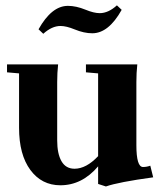

<svg xmlns="http://www.w3.org/2000/svg" viewBox="-20 -672 590 708"><path d="M320.3 -549.3Q290 -549.3 255.4 -563.5Q224.6 -576.2 203.1 -576.2Q171.4 -576.2 139.6 -547.4L122.1 -564Q170.4 -650.4 230.5 -650.4Q260.7 -650.4 295.4 -636.2Q326.2 -623.5 347.7 -623.5Q379.4 -623.5 411.1 -652.3L428.7 -635.7Q380.4 -549.3 320.3 -549.3ZM202.6 11.2Q133.8 11.2 92 -45.2Q50.3 -101.6 50.3 -200.7V-401.4L5.9 -405.3V-434.6H194.3Q190.9 -403.3 190.9 -369.6V-154.3Q190.9 -105 206.8 -77.4Q222.7 -49.8 254.9 -49.8Q297.9 -49.8 341.8 -96.2V-401.4L296.9 -405.3V-434.6H486.3Q482.9 -403.3 482.9 -369.6V-136.7Q482.9 -56.2 507.3 -56.2Q521 -56.2 534.2 -61L544.9 -18.1Q416 -0.5 370.6 15.6L341.8 6.3V-58.6Q282.7 11.2 202.6 11.2Z"/></svg>

Font: Elstob Grade
Style: Regular
Weight: 400
Designer: Peter S. Baker
Version: Version 1.015